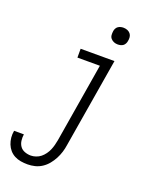

<svg xmlns="http://www.w3.org/2000/svg" viewBox="-213 -812 884 1125"><g transform="rotate(20 229.0 -249.5)"><path d="M102 223Q80 223 59 219.5Q38 216 20 206.5Q2 197 -11 182Q-24 167 -31.5 148Q-39 129 -41 108Q-43 87 -39 65H22Q19 85 21.5 104.5Q24 124 34.5 139Q45 154 63.5 161Q82 168 102 168Q117 168 133.5 162.5Q150 157 163 146.5Q176 136 186.5 121.5Q197 107 203.5 91.5Q210 76 214 60.5Q218 45 221 29L303 -465H163V-520H374L281 38Q278 60 271 82.5Q264 105 253 126Q242 147 226.5 166Q211 185 190.5 198.5Q170 212 147 217.5Q124 223 102 223ZM358 -618Q345 -618 334 -622.5Q323 -627 315 -636Q307 -645 306 -657.5Q305 -670 307 -683Q308 -691 312.5 -699.5Q317 -708 324.5 -713Q332 -718 340.5 -720Q349 -722 357 -722Q370 -722 381.5 -717.5Q393 -713 400.5 -704Q408 -695 409.5 -682.5Q411 -670 408 -657Q407 -649 402.5 -640.5Q398 -632 391 -627Q384 -622 375 -620Q366 -618 358 -618Z"/></g></svg>

Font: Iosevka Curly Slab Light
Style: Italic
Weight: 300
Italic angle: -9°
Monospace: yes
Designer: Belleve Invis
Foundry: Belleve Invis
Version: Version 22.1.2; ttfautohint (v1.8.4)